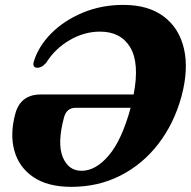

<svg xmlns="http://www.w3.org/2000/svg" viewBox="-20 -732 761 765"><path d="M41 -279Q62 -355.5 142 -355.5H512.5Q536.5 -481 498.8 -543.5Q461 -606 378.5 -606Q315.5 -606 257 -571.8Q198.5 -537.5 163.5 -481Q152 -469 143.2 -465.2Q134.5 -461.5 127.5 -462Q120 -462 115.5 -467.8Q111 -473.5 114.5 -486Q133 -547.5 184.2 -599Q235.5 -650.5 309.8 -681.5Q384 -712.5 471.5 -712.5Q571 -712.5 632.5 -666.2Q694 -620 713 -537.8Q732 -455.5 703 -347.5Q673.5 -240 611.2 -159Q549 -78 460.5 -32.8Q372 12.5 264.5 12.5Q170 12.5 112.8 -26.5Q55.5 -65.5 37.2 -131.8Q19 -198 41 -279ZM305 -51.5Q361.5 -51.5 413.5 -112.8Q465.5 -174 500.5 -302.5H281Q245.5 -302.5 235 -264Q207.5 -161 230 -106.2Q252.5 -51.5 305 -51.5Z"/></svg>

Font: Fraunces 72pt S050
Style: Bold Italic
Weight: 700
Italic angle: -16°
Version: Version 1.000; ttfautohint (v1.8.3)